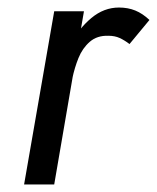

<svg xmlns="http://www.w3.org/2000/svg" viewBox="-20 -490 417 510"><path d="M124 0H44L124 -460H203ZM324 -373Q311 -383 298 -389Q285 -395 268 -395Q238 -396 218.5 -379Q199 -362 188.5 -336Q178 -310 172 -281H135Q144 -328 166.5 -371Q189 -414 222.5 -442Q256 -470 296 -470Q320 -470 339.5 -462Q359 -454 377 -437Z"/></svg>

Font: Jost
Style: Italic
Weight: 400
Italic angle: -5°
Version: Version 3.710